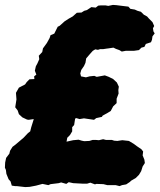

<svg xmlns="http://www.w3.org/2000/svg" viewBox="-61 -738 650 782"><path d="M7 20H0L-13 18L-18 1L-26 -8L-35 -30L-37 -46L-41 -55L-40 -76L-36 -95L-23 -112L-20 -124L-10 -140L2 -149L35 -177L53 -196L62 -203L66 -219L76 -251V-253L56 -250L49 -251L30 -260L16 -273L11 -288L1 -301L6 -333L4 -360L16 -381L41 -394L48 -404L59 -415L79 -416L78 -427L87 -434L81 -450L85 -468L91 -479L99 -497L97 -511L111 -526L114 -541L130 -563L141 -583L145 -595L160 -601L174 -629L182 -633L202 -651L219 -662L235 -671L252 -686L271 -687L282 -694L293 -697L311 -709L329 -707L339 -715L349 -716H369L380 -714L399 -718L413 -717L437 -714L462 -711L470 -702L488 -699L499 -694L513 -690L525 -678L538 -671L545 -663L560 -648L567 -632L562 -623L564 -610L569 -602L560 -590L558 -576L554 -566L533 -559L527 -547L515 -544L505 -534L484 -531H451L435 -528L425 -534L411 -539L401 -544L381 -541L373 -540L360 -538H347L338 -535L327 -537L317 -531L308 -521L301 -513L290 -500L287 -482L281 -469L270 -453L266 -439L269 -427L289 -423L304 -427L323 -429L333 -425L366 -431L382 -425L400 -416L415 -402L423 -385L421 -371L422 -357L414 -336V-318L400 -305L390 -286L377 -278L357 -267L354 -262L331 -257L322 -250L281 -256L263 -253L250 -257L245 -255L241 -229L233 -220V-203L224 -188L213 -177L210 -161L237 -167L259 -169L272 -165L282 -163L303 -164L316 -168H330L342 -167L359 -171L371 -168H395L404 -165L417 -164L437 -167L464 -164L484 -152L496 -143L515 -130L522 -121L520 -105L527 -88L529 -74L520 -60L514 -41L505 -26L492 -13L473 -2L468 3L453 13L436 16L426 20L410 16H376L360 12L331 11L326 13L307 6L294 10H275L237 8L219 4L209 11L188 5L178 8L145 12L136 16L112 11L86 18L60 23L42 24Z"/></svg>

Font: Winky Rough ExtraBold
Style: Italic
Weight: 800
Italic angle: -8.97852°
Designer: Simon Atzbach
Foundry: typofactur
Version: Version 1.206; ttfautohint (v1.8.4.7-5d5b)